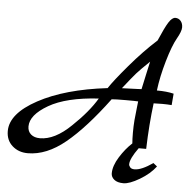

<svg xmlns="http://www.w3.org/2000/svg" viewBox="-143 -750 1012 997"><g transform="rotate(5 362.5 -251.5)"><path d="M683 70 703 86Q673 126 620.5 157Q568 188 536.5 188Q505 188 488.5 174.5Q472 161 472 142Q472 103 501 56.5Q530 10 565 -22Q563 -44 563 -78Q563 -112 565.5 -143.5Q568 -175 572 -206Q576 -237 576 -242Q562 -243 510 -243Q458 -243 438 -241Q322 -85 224 -4.5Q126 76 28 76Q-20 76 -52.5 47Q-85 18 -85 -30Q-85 -121 53.5 -196Q192 -271 412 -297Q438 -337 509 -420.5Q580 -504 649 -566Q679 -636 696.5 -663.5Q714 -691 731 -691Q748 -691 759 -678Q770 -665 770 -644.5Q770 -624 747.5 -584.5Q725 -545 701 -462.5Q677 -380 668 -307Q720 -307 756 -298L751 -238Q728 -240 701.5 -240Q675 -240 657 -239Q643 -129 639 0H600Q558 58 558 87Q558 95 565 103Q572 111 588 111Q624 111 683 70ZM246 -89Q329 -168 371 -239Q203 -229 111.5 -176Q20 -123 20 -63Q20 -37 37.5 -22Q55 -7 84 -7Q162 -7 246 -89ZM588 -307Q595 -341 606.5 -392.5Q618 -444 620 -453Q572 -407 553 -385.5Q534 -364 486 -303Q503 -304 527.5 -304.5Q552 -305 568 -306Q584 -307 588 -307Z"/></g></svg>

Font: Marck Script
Style: Regular
Weight: 400
Designer: Denis Masharov, Marck Fogel
Foundry: Denis Masharov
Version: Version 1.002